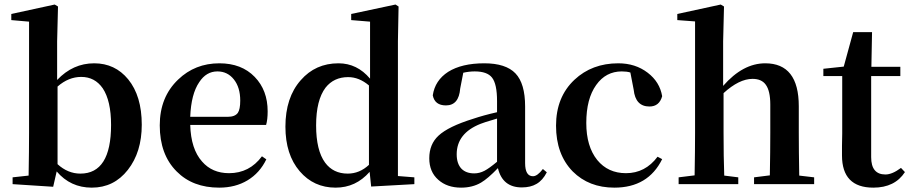

<svg xmlns="http://www.w3.org/2000/svg" viewBox="-20 -820 4051 855"><path d="M388.7 15.6Q293.9 15.6 232.4 -56.6L216.8 11.7L36.1 0V-30.3L107.4 -38.1Q109.4 -151.4 109.4 -229.5V-723.6L30.3 -730.5V-757.8L223.6 -799.8L238.3 -791L234.4 -635.7V-463.9Q304.7 -538.1 399.4 -538.1Q492.2 -538.1 550.8 -466.8Q611.3 -392.6 611.3 -264.6Q611.3 -142.6 549.3 -63.5Q487.3 15.6 388.7 15.6ZM337.9 -46.9Q474.6 -46.9 474.6 -263.7Q474.6 -371.1 437.5 -426.8Q402.3 -477.5 341.8 -477.5Q285.2 -477.5 236.3 -434.6V-88.9Q282.2 -46.9 337.9 -46.9Z M956.1 15.6Q837.9 15.6 766.6 -56.6Q691.4 -131.8 691.4 -261.7Q691.4 -387.7 773.4 -465.8Q848.6 -538.1 957 -538.1Q1055.7 -538.1 1114.3 -477.5Q1171.9 -418 1171.9 -324.2Q1171.9 -287.1 1165 -263.7H827.1Q830.1 -156.2 879.9 -100.6Q924.8 -48.8 1000 -48.8Q1090.8 -48.8 1146.5 -124L1166 -110.4Q1136.7 -49.8 1082.5 -17.1Q1028.3 15.6 956.1 15.6ZM827.1 -299.8H994.1Q1026.4 -299.8 1039.1 -317.4Q1049.8 -333 1049.8 -372.1Q1049.8 -430.7 1021.5 -466.3Q993.2 -502 948.2 -502Q898.4 -502 867.2 -454.1Q831.1 -401.4 827.1 -299.8Z M1474.6 15.6Q1377 15.6 1314.5 -57.6Q1251 -131.8 1251 -255.9Q1251 -385.7 1319.3 -462.9Q1384.8 -538.1 1487.3 -538.1Q1570.3 -538.1 1627.9 -469.7V-723.6L1543.9 -730.5V-757.8L1741.2 -799.8L1754.9 -791L1752 -636.7V-36.1L1825.2 -30.3V0L1632.8 10.7L1626 -54.7Q1564.5 15.6 1474.6 15.6ZM1528.3 -46.9Q1581.1 -46.9 1623 -85.9V-439.5Q1579.1 -476.6 1530.3 -476.6Q1466.8 -476.6 1429.7 -429.7Q1387.7 -374 1387.7 -261.7Q1387.7 -150.4 1427.7 -95.7Q1463.9 -46.9 1528.3 -46.9Z M2033.2 15.6Q1970.7 15.6 1931.6 -19.5Q1891.6 -54.7 1891.6 -115.2Q1891.6 -177.7 1932.6 -215.8Q1976.6 -256.8 2086.9 -291Q2132.8 -306.6 2193.4 -320.3V-370.1Q2193.4 -446.3 2170.9 -474.6Q2149.4 -502 2093.8 -502Q2069.3 -502 2043 -496.1L2029.3 -425.8Q2023.4 -350.6 1965.8 -350.6Q1916 -350.6 1907.2 -395.5Q1917 -461.9 1975.6 -500Q2036.1 -538.1 2136.7 -538.1Q2232.4 -538.1 2275.4 -493.2Q2318.4 -448.2 2318.4 -345.7V-93.8Q2318.4 -35.2 2353.5 -35.2Q2373 -35.2 2397.5 -67.4L2415 -52.7Q2396.5 -16.6 2369.1 -1Q2342.8 14.6 2303.7 14.6Q2217.8 14.6 2197.3 -71.3Q2152.3 -24.4 2122.1 -6.8Q2084 15.6 2033.2 15.6ZM2091.8 -47.9Q2115.2 -47.9 2137.7 -59.6Q2158.2 -70.3 2193.4 -99.6V-292Q2188.5 -291 2180.7 -288.1Q2133.8 -274.4 2120.1 -268.6Q2013.7 -226.6 2013.7 -132.8Q2013.7 -90.8 2035.2 -68.4Q2055.7 -47.9 2091.8 -47.9Z M2715.8 15.6Q2602.5 15.6 2530.3 -56.6Q2456.1 -132.8 2456.1 -260.3Q2456.1 -387.7 2538.1 -464.8Q2616.2 -538.1 2733.4 -538.1Q2809.6 -538.1 2864.3 -496.1Q2918 -455.1 2928.7 -391.6Q2916 -345.7 2872.1 -345.7Q2809.6 -345.7 2801.8 -420.9L2787.1 -497.1Q2771.5 -502 2749 -502Q2677.7 -502 2634.8 -441.4Q2590.8 -379.9 2590.8 -272.5Q2590.8 -168 2639.6 -107.4Q2687.5 -48.8 2767.6 -48.8Q2853.5 -48.8 2908.2 -122.1L2928.7 -111.3Q2866.2 15.6 2715.8 15.6Z M3002 0V-30.3L3073.2 -39.1Q3075.2 -150.4 3075.2 -229.5V-724.6L2996.1 -730.5V-757.8L3189.5 -799.8L3204.1 -791L3200.2 -635.7V-437.5Q3288.1 -538.1 3387.7 -538.1Q3537.1 -538.1 3537.1 -346.7V-229.5Q3537.1 -149.4 3539.1 -38.1L3605.5 -30.3V0H3337.9V-30.3L3408.2 -39.1Q3410.2 -148.4 3410.2 -229.5V-354.5Q3410.2 -416 3389.6 -443.4Q3371.1 -468.8 3331.1 -468.8Q3271.5 -468.8 3202.1 -405.3V-229.5Q3202.1 -122.1 3205.1 -38.1L3267.6 -30.3V0Z M3869.1 15.6Q3729.5 15.6 3729.5 -127.9Q3729.5 -142.6 3729.5 -170.9Q3730.5 -205.1 3730.5 -225.6V-481.4H3646.5V-513.7L3737.3 -523.4L3779.3 -676.8H3863.3L3860.4 -522.5H3989.3V-481.4H3859.4V-120.1Q3859.4 -43 3922.9 -43Q3953.1 -43 3992.2 -72.3L4009.8 -53.7Q3964.8 15.6 3869.1 15.6Z"/></svg>

Font: Bpmf GenRyu Min B
Style: B
Weight: 700
Foundry: But Ko
Version: Version 1.320